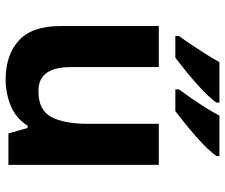

<svg xmlns="http://www.w3.org/2000/svg" viewBox="-80 -726 816 697"><g transform="rotate(90 328.5 -378.0)"><path d="M579 -546V0H465L445 -70H437Q411 -28 365.5 -9Q320 10 269 10Q181 10 128 -37.5Q75 -85 75 -190V-546H224V-227Q224 -169 245 -139Q266 -109 312 -109Q380 -109 405 -155.5Q430 -202 430 -289V-546ZM547 -756Q539 -743 520 -723Q501 -703 476 -681Q451 -659 426.5 -639.5Q402 -620 384 -606H305V-619Q319 -638 337 -664Q355 -690 372 -717Q389 -744 400 -766H547ZM353 -756Q345 -743 326 -723Q307 -703 282 -681Q257 -659 232.5 -639.5Q208 -620 190 -606H111V-619Q125 -638 142.5 -664Q160 -690 177 -717Q194 -744 206 -766H353Z"/></g></svg>

Font: Noto Sans Sinhala UI
Style: Bold
Weight: 700
Designer: Jelle Bosma - Monotype Design Team
Foundry: Monotype Imaging Inc.
Version: Version 2.006; ttfautohint (v1.8.4.7-5d5b)